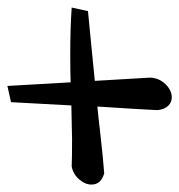

<svg xmlns="http://www.w3.org/2000/svg" viewBox="-20 -578 484 519"><path d="M173.8 -557.6 217.8 -547.9Q219.7 -527.3 227.1 -452.1Q234.4 -377 236.3 -359.4L385.7 -368.2Q410.2 -367.2 427.2 -350.6Q444.3 -334 444.3 -314.5Q444.3 -301.8 434.6 -292Q424.8 -282.2 405.3 -280.3Q362.3 -282.2 243.2 -290Q245.1 -268.6 252 -209Q258.8 -149.4 261.7 -109.4Q252.9 -79.1 227.5 -79.1Q210 -79.1 193.8 -93.3Q177.7 -107.4 173.8 -127.9Q174.8 -153.3 174.8 -202.1Q174.8 -212.9 172.9 -293L9.8 -301.8L0 -345.7L170.9 -355.5Q169.9 -381.8 169.9 -433.6Q169.9 -502 173.8 -557.6Z"/></svg>

Font: Neucha
Style: Regular
Weight: 400
Designer: Jovanny Lemonad
Foundry: Jovanny Lemonad
Version: Version 001.001